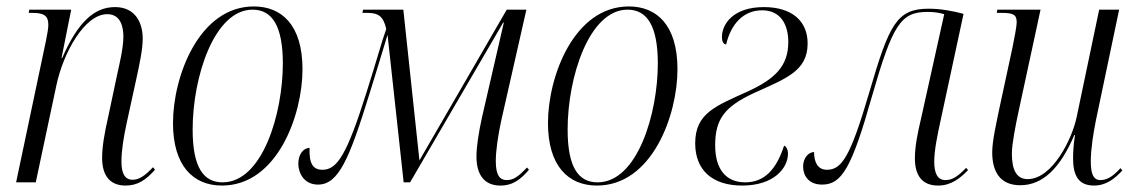

<svg xmlns="http://www.w3.org/2000/svg" viewBox="-20 -566 3526 596"><path d="M370 10C406 10 432 -6 461 -39L455 -47C430 -20 411 -8 392 -8C367 -8 357 -28 357 -65C357 -100 364 -141 373 -183L404 -325C413 -367 423 -412 423 -446C423 -497 399 -544 337 -544C273 -544 222 -498 173 -386H171L201 -536H71L69 -526H81C118 -526 130 -516 130 -489C130 -478 127 -461 123 -441L30 0H91L155 -301C176 -401 242 -522 313 -522C356 -522 363 -480 363 -452C363 -415 349 -360 344 -336L316 -204C304 -152 297 -110 297 -76C297 -21 321 10 370 10Z M669 10C840 10 919 -208 919 -351C919 -490 853 -546 768 -546C598 -546 517 -329 517 -184C517 -52 579 10 669 10ZM671 0C613 0 578 -44 578 -164C578 -327 645 -536 764 -536C825 -536 858 -485 858 -369C858 -214 795 0 671 0Z M1533 10C1573 10 1597 -10 1622 -39L1616 -46C1590 -19 1575 -7 1553 -7C1532 -7 1519 -21 1519 -66C1519 -100 1527 -151 1536 -192L1614 -536H1553L1282 -68L1232 -536H1107L1105 -526H1120C1154 -526 1170 -516 1179 -476C1165 -438 1149 -377 1117 -277C1057 -87 1027 -39 981 -39C951 -39 939 -59 941 -107C922 -107 906 -87 906 -58C906 -30 923 7 967 7C1031 7 1064 -72 1127 -275C1147 -339 1162 -389 1183 -458L1233 0H1253L1542 -496H1544L1476 -201C1466 -155 1459 -111 1459 -80C1459 -23 1484 10 1533 10Z M1833 10C2004 10 2083 -208 2083 -351C2083 -490 2017 -546 1932 -546C1762 -546 1681 -329 1681 -184C1681 -52 1743 10 1833 10ZM1835 0C1777 0 1742 -44 1742 -164C1742 -327 1809 -536 1928 -536C1989 -536 2022 -485 2022 -369C2022 -214 1959 0 1835 0Z M2284 10C2382 10 2426 -44 2426 -89C2426 -104 2419 -112 2414 -114C2390 -40 2353 0 2293 0C2235 0 2200 -39 2200 -115C2200 -197 2230 -235 2320 -277C2419 -322 2487 -345 2487 -431C2487 -502 2437 -544 2351 -544C2257 -544 2221 -492 2221 -451C2221 -438 2225 -429 2234 -428C2249 -491 2287 -534 2346 -534C2405 -534 2427 -487 2427 -436C2427 -361 2386 -321 2301 -282C2202 -237 2138 -215 2138 -121C2138 -38 2191 10 2284 10Z M2892 10C2932 10 2960 -12 2985 -38L2979 -45C2954 -19 2937 -7 2915 -7C2890 -7 2880 -28 2880 -65C2880 -100 2891 -152 2900 -193L2971 -523C2938 -532 2899 -539 2863 -539C2763 -539 2740 -490 2678 -278C2620 -80 2593 -39 2547 -39C2518 -39 2507 -63 2507 -94C2490 -94 2473 -76 2473 -49C2473 -22 2489 7 2532 7C2593 7 2624 -45 2687 -268C2751 -490 2776 -529 2859 -529C2879 -529 2893 -527 2911 -522L2840 -202C2828 -151 2820 -112 2820 -74C2820 -22 2842 10 2892 10Z M3376 10C3415 10 3442 -13 3464 -37L3458 -44C3439 -23 3420 -7 3396 -7C3372 -7 3366 -30 3366 -67C3366 -102 3374 -154 3382 -193L3454 -536H3392L3322 -202C3308 -135 3247 -10 3170 -10C3137 -10 3121 -36 3121 -89C3121 -120 3133 -179 3142 -221L3210 -536H3076L3074 -526H3088C3125 -526 3136 -521 3136 -497C3136 -484 3129 -449 3123 -419L3081 -224C3073 -184 3060 -129 3060 -93C3060 -35 3083 9 3147 9C3217 9 3271 -44 3315 -147H3317C3312 -115 3311 -91 3311 -75C3311 -25 3325 10 3376 10Z"/></svg>

Font: Noto Serif Display Condensed Light
Style: Italic
Weight: 300
Width: 3
Italic angle: -12°
Designer: Monotype Design Team
Foundry: Monotype Imaging Inc.
Version: Version 2.009